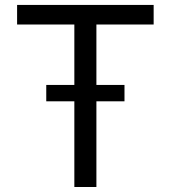

<svg xmlns="http://www.w3.org/2000/svg" viewBox="-20 -747 682 767"><path d="M48.3 -649.1V-727.3H593.8V-649.1H365.1V0H277V-649.1ZM164.8 -342.3V-407.7H477.3V-342.3Z"/></svg>

Font: Inter Alia
Style: Regular
Weight: 400
Designer: Rasmus Andersson (Latin, Greek, Cyrillic etc.) and Evan from Shavian.info (Shavian, old style figures)
Foundry: Shavian.info
Version: Version 0.001;git-37ab20767